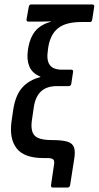

<svg xmlns="http://www.w3.org/2000/svg" viewBox="-20 -703 439 854"><path d="M214 131Q206 131 207 120L219 38Q224 15 218 7.5Q212 0 191 0H173Q88 0 54.5 -42.5Q21 -85 31 -161L39 -216Q49 -280 79 -313.5Q109 -347 159 -360L160 -362Q123 -377 110.5 -407.5Q98 -438 104 -479L106 -492Q114 -537 137 -565Q160 -593 207 -607L206 -608Q180 -607 166 -607Q152 -607 138 -607H106Q97 -607 98 -617L108 -673Q110 -683 118 -683H391Q395 -683 397.5 -680.5Q400 -678 399 -673L390 -615Q388 -605 380 -605H341Q274 -605 239.5 -578.5Q205 -552 195 -495L193 -480Q186 -436 201 -414.5Q216 -393 256 -393H297Q302 -393 304 -390Q306 -387 305 -383L297 -330Q295 -320 285 -320H233Q188 -320 162.5 -296.5Q137 -273 130 -224L122 -169Q115 -121 133.5 -100.5Q152 -80 211 -80Q256 -80 279.5 -73Q303 -66 309.5 -46.5Q316 -27 309 11L292 120Q290 131 281 131Z"/></svg>

Font: Sofia Sans Condensed SemiBold
Style: Italic
Weight: 600
Italic angle: -9°
Version: Version 4.100